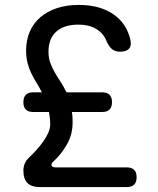

<svg xmlns="http://www.w3.org/2000/svg" viewBox="-20 -760 640 780"><path d="M495 0H142Q108 0 91.5 -16.5Q75 -33 75 -67Q75 -83 81 -96.5Q87 -110 100 -122Q115 -136 130 -153Q145 -170 157 -187Q169 -204 176.5 -221.5Q184 -239 184 -254Q184 -268 182.5 -281Q181 -294 179 -305H115Q95 -305 85 -315Q75 -325 75 -345Q75 -365 85 -375Q95 -385 115 -385H150Q140 -405 128.5 -423.5Q117 -442 107.5 -461.5Q98 -481 92 -504Q86 -527 86 -555Q86 -597 101 -631.5Q116 -666 144 -690Q172 -714 211.5 -727Q251 -740 300 -740Q385 -740 440 -702.5Q495 -665 510 -597Q515 -574 504 -562Q493 -550 468 -550Q448 -550 435 -560.5Q422 -571 411 -597Q398 -627 369 -643.5Q340 -660 299 -660Q240 -660 208.5 -631.5Q177 -603 177 -550Q177 -524 184.5 -504Q192 -484 203 -465Q214 -446 226.5 -427Q239 -408 250 -385H395Q415 -385 425 -375Q435 -365 435 -345Q435 -325 425 -315Q415 -305 395 -305H272Q274 -295 274.5 -284.5Q275 -274 275 -263Q275 -212 250.5 -171Q226 -130 197 -104Q187 -96 189.5 -88Q192 -80 205 -80H495Q515 -80 525 -70Q535 -60 535 -40Q535 -20 525 -10Q515 0 495 0Z"/></svg>

Font: Maple Mono NF CN
Style: Regular
Weight: 400
Monospace: yes
Designer: subframe7536
Version: Version 7.000